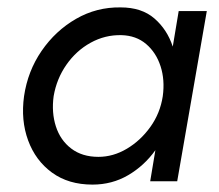

<svg xmlns="http://www.w3.org/2000/svg" viewBox="-20 -490 593 519"><path d="M45 -230Q55 -298 92.5 -352.5Q130 -407 185.5 -439Q241 -471 306 -470Q363 -470 397.5 -440Q432 -410 447 -364L463 -460H539L459 0H386L400 -84Q370 -42 326.5 -16.5Q283 9 230 9Q165 9 120.5 -23.5Q76 -56 56 -110.5Q36 -165 45 -230ZM125 -230Q119 -186 131 -148.5Q143 -111 172.5 -88.5Q202 -66 246 -66Q286 -66 323 -88Q360 -110 386.5 -147Q413 -184 420 -230Q426 -274 414 -311Q402 -348 375 -371Q348 -394 308 -395Q264 -396 225 -374.5Q186 -353 159.5 -315Q133 -277 125 -230Z"/></svg>

Font: Von Book
Style: Italic
Weight: 400
Version: Version 4.000; ttfautohint (v1.8.4.7-5d5b)